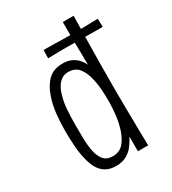

<svg xmlns="http://www.w3.org/2000/svg" viewBox="-172 -787 799 890"><g transform="rotate(-30 227.0 -342.0)"><path d="M62 -251Q62 -298 67 -342.5Q72 -387 85 -423Q100 -470 129 -498.5Q158 -527 207 -527Q234 -527 253 -518.5Q272 -510 285.5 -495.5Q299 -481 307 -463Q307 -485 306.5 -515Q306 -545 305.5 -577.5Q305 -610 305 -640Q305 -670 305 -693H363Q361 -607 360 -541.5Q359 -476 358.5 -426Q358 -376 358 -335Q358 -311 358 -280Q358 -249 358.5 -214.5Q359 -180 359.5 -143.5Q360 -107 360.5 -70.5Q361 -34 362 0H307V-79Q297 -58 281.5 -37.5Q266 -17 243 -4Q220 9 187 9Q155 9 133 -3.5Q111 -16 97.5 -39Q84 -62 77 -92Q68 -126 65 -167Q62 -208 62 -251ZM117 -254Q117 -216 117.5 -180.5Q118 -145 123 -117Q129 -81 145.5 -59.5Q162 -38 196 -38Q235 -38 257.5 -67.5Q280 -97 291 -141Q297 -162 300 -184Q303 -206 304.5 -228.5Q306 -251 306 -272Q306 -301 304 -331Q302 -361 296 -386Q288 -427 268 -453.5Q248 -480 210 -480Q189 -480 174 -469.5Q159 -459 148.5 -441.5Q138 -424 132 -401Q122 -368 119.5 -328.5Q117 -289 117 -254ZM162 -581 163 -625Q172 -625 187 -625Q202 -625 221 -624.5Q240 -624 262.5 -623.5Q285 -623 309 -623Q326 -623 345.5 -623Q365 -623 384.5 -623.5Q404 -624 422 -624.5Q440 -625 453 -625L454 -581Q439 -581 419 -581Q399 -581 378.5 -581.5Q358 -582 338 -582Q318 -582 303 -582Q257 -583 218.5 -582.5Q180 -582 162 -581Z"/></g></svg>

Font: Truculenta Light
Style: Regular
Weight: 300
Version: Version 1.002